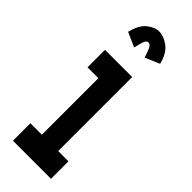

<svg xmlns="http://www.w3.org/2000/svg" viewBox="-224 -678 699 699"><g transform="rotate(45 125.0 -329.0)"><path d="M27 0V-90H86V-381H30V-471H170V-90H223V0ZM99 -552 43 -577Q54 -621 77 -639.5Q100 -658 123 -658Q146 -658 171.5 -639.5Q197 -621 208 -577L152 -553Q146 -573 139.5 -587.5Q133 -602 123 -602Q113 -602 108 -586.5Q103 -571 99 -552Z"/></g></svg>

Font: Inconsolata UltraCondensed Black
Style: Regular
Weight: 900
Width: 1
Monospace: yes
Designer: Raph Levien, Cyreal, Brenton Simpson
Foundry: Raph Levien, Cyreal, Google
Version: Version 3.001; ttfautohint (v1.8.2.53-6de2)